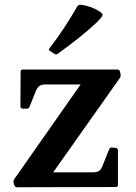

<svg xmlns="http://www.w3.org/2000/svg" viewBox="-20 -788 571 809"><path d="M440 -159Q443 -168 454 -166L468 -165Q477 -163 477 -153V-9Q477 0 467 0L51 1Q43 1 40 -9L37 -19Q36 -28 42 -36L342 -464L355 -432H170Q155 -432 146.5 -426Q138 -420 132 -407L104 -337Q101 -329 91 -330H75Q66 -331 66 -341L67 -486Q67 -495 77 -495H474Q484 -495 486 -485L488 -475Q490 -466 484 -458L188 -39L166 -62H373Q389 -62 397.5 -68Q406 -74 411 -87ZM224 -562Q218 -556 209 -561L191 -573Q182 -578 189 -585Q222 -628 251 -672Q280 -716 305 -760Q311 -769 320 -768Q339 -766 359.5 -759Q380 -752 396 -742Q407 -735 410.5 -730Q414 -725 408.5 -717Q403 -709 387 -693Q352 -660 311 -627.5Q270 -595 224 -562Z"/></svg>

Font: Hahmlet SemiBold
Style: Regular
Weight: 600
Version: Version 1.002